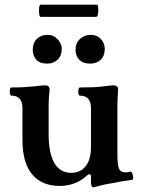

<svg xmlns="http://www.w3.org/2000/svg" viewBox="-20 -784 602 821"><path d="M378 17Q375 17 372 12Q369 7 369 -5V-28Q369 -39 363 -39Q357 -39 350 -32Q303 11 235 11Q158 11 117 -39Q76 -89 76 -185V-321Q76 -375 29 -375Q24 -375 22.5 -384Q21 -393 22.5 -401.5Q24 -410 29 -410Q60 -410 85.5 -411.5Q111 -413 129 -415Q158 -419 174 -419Q192 -419 192 -400Q190 -382 189 -366Q188 -350 188 -337V-209Q188 -129 212.5 -87Q237 -45 284 -45Q324 -45 346.5 -73.5Q369 -102 369 -156V-321Q369 -375 322 -375Q317 -375 315.5 -384Q314 -393 315.5 -401.5Q317 -410 322 -410Q351 -410 378.5 -411Q406 -412 424 -415Q441 -417 449.5 -418Q458 -419 466 -419Q485 -419 485 -402Q484 -382 483 -365.5Q482 -349 482 -337V-123Q482 -78 489 -62.5Q496 -47 516 -47Q526 -47 536 -50Q542 -51 545.5 -42.5Q549 -34 549.5 -25Q550 -16 545 -15Q537 -14 510.5 -10Q484 -6 462 -1Q441 2 423.5 6Q406 10 388 15Q385 16 382.5 16.5Q380 17 378 17ZM183 -512Q150 -512 135 -529Q120 -546 120 -571Q120 -600 137.5 -617.5Q155 -635 183 -635Q209 -635 226.5 -616Q244 -597 244 -576Q244 -545 226 -528.5Q208 -512 183 -512ZM366 -512Q334 -512 318.5 -529Q303 -546 303 -571Q303 -600 322 -617.5Q341 -635 366 -635Q395 -635 411.5 -617Q428 -599 428 -576Q428 -545 410.5 -528.5Q393 -512 366 -512ZM154 -712Q149 -712 147.5 -725Q146 -738 147.5 -751Q149 -764 154 -764H394Q399 -764 400 -751Q401 -738 399 -725Q397 -712 392 -712Z"/></svg>

Font: Junicode SmExp
Style: Bold
Weight: 700
Width: 6
Designer: Peter S. Baker
Version: Version 2.205; ttfautohint (v1.8.4)